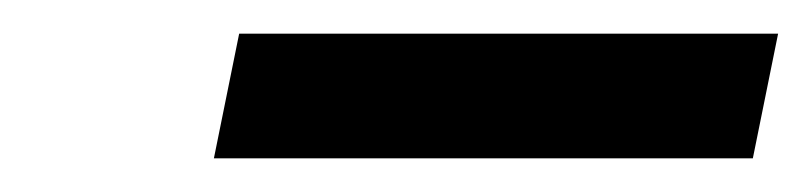

<svg xmlns="http://www.w3.org/2000/svg" viewBox="-20 -434 482 114"><path d="M107 -340H427L442 -414H122Z"/></svg>

Font: Advent Pro Medium
Style: Italic
Weight: 500
Italic angle: -12°
Version: Version 3.000